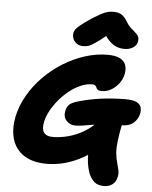

<svg xmlns="http://www.w3.org/2000/svg" viewBox="-68 -1037 961 1210"><g transform="rotate(5 412.5 -431.5)"><path d="M636 118Q597 118 575.5 100Q554 82 539 48Q532 28 527 6Q522 -16 520 -47Q518 -78 520 -124L564 -100Q516 -64 467 -39.5Q418 -15 366.5 -2.5Q315 10 261 10Q198 10 151.5 -9.5Q105 -29 76.5 -65Q48 -101 39 -152.5Q30 -204 42 -267Q57 -339 95 -405Q133 -471 187.5 -526Q242 -581 308 -622Q374 -663 445.5 -685.5Q517 -708 587 -708Q637 -708 664.5 -694Q692 -680 701.5 -655.5Q711 -631 705 -598Q699 -566 679 -538.5Q659 -511 630.5 -494Q602 -477 569 -477Q555 -477 548 -480.5Q541 -484 537.5 -490Q534 -496 531.5 -501.5Q529 -507 523.5 -510.5Q518 -514 506 -514Q471 -514 434 -498Q397 -482 362.5 -454.5Q328 -427 299.5 -393Q271 -359 251.5 -323Q232 -287 225 -254Q215 -208 230.5 -185Q246 -162 286 -162Q333 -162 381.5 -174.5Q430 -187 475.5 -212.5Q521 -238 559 -277Q585 -303 611.5 -312.5Q638 -322 672 -322Q699 -322 710 -314.5Q721 -307 717 -289Q703 -218 697.5 -172.5Q692 -127 695 -94.5Q698 -62 708 -28Q715 -4 717.5 9.5Q720 23 720 32.5Q720 42 717 54Q711 85 689 101.5Q667 118 636 118ZM424 -246Q388 -246 366 -270.5Q344 -295 352 -333Q357 -359 373.5 -374Q390 -389 431 -400Q493 -418 564 -428Q635 -438 722 -439Q771 -439 794 -427.5Q817 -416 822.5 -397Q828 -378 823 -355Q816 -321 788.5 -297Q761 -273 711 -273Q650 -273 604.5 -269Q559 -265 526.5 -259.5Q494 -254 469.5 -250Q445 -246 424 -246ZM426 -749Q406 -749 390.5 -758.5Q375 -768 366.5 -784Q358 -800 359 -820Q360 -832 366.5 -844Q373 -856 395.5 -875Q418 -894 467 -927Q499 -947 521 -959Q543 -971 561 -976Q579 -981 599 -981Q633 -981 652 -968.5Q671 -956 685 -933Q701 -905 718 -889.5Q735 -874 748 -863Q761 -852 767.5 -840Q774 -828 770 -807Q765 -782 742 -768Q719 -754 690 -754Q660 -754 636 -764Q612 -774 589.5 -798Q567 -822 541 -864L613 -862Q563 -820 532 -797Q501 -774 482.5 -763.5Q464 -753 451.5 -751Q439 -749 426 -749Z"/></g></svg>

Font: Shantell Sans ExtraBold
Style: Italic
Weight: 800
Italic angle: -11°
Designer: Stephen Nixon, Anya Danilova, Shantell Martin
Foundry: Arrow Type
Version: Version 1.011;[c5ecc13dd]